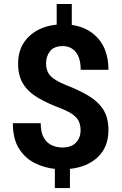

<svg xmlns="http://www.w3.org/2000/svg" viewBox="-20 -844 614 969"><path d="M386.7 -186.5Q386.7 -228 363.5 -252.4Q340.3 -276.9 284.7 -297.9Q221.2 -321.8 173.1 -349.6Q125 -377.4 98.1 -418.7Q71.3 -460 71.3 -523.4Q71.3 -606.4 124.8 -658.7Q178.2 -710.9 266.1 -719.7V-823.7H342.3V-718.3Q427.2 -706.1 477.3 -647.5Q527.3 -588.9 527.3 -491.7H387.2Q387.2 -550.8 362.5 -581.1Q337.9 -611.3 297.4 -611.3Q252.9 -611.3 232.7 -585.9Q212.4 -560.5 212.4 -522.9Q212.4 -485.8 233.9 -461.9Q255.4 -438 314.5 -414.1Q377.9 -389.6 425.8 -361.3Q473.6 -333 500.5 -292Q527.3 -251 527.3 -187.5Q527.3 -102.1 474.1 -51.5Q420.9 -1 333 8.3V105H256.8V8.3Q202.6 2.9 154.1 -21.7Q105.5 -46.4 75.2 -95.2Q44.9 -144 44.9 -222.2H185.5Q185.5 -174.8 201.4 -148.2Q217.3 -121.6 242.2 -110.6Q267.1 -99.6 293.9 -99.6Q340.3 -99.6 363.5 -124.3Q386.7 -148.9 386.7 -186.5Z"/></svg>

Font: Vazirmatn UI FD
Style: Bold
Weight: 700
Designer: Saber Rastikerdar
Foundry: Saber Rastikerdar
Version: Version 33.003